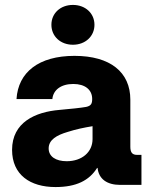

<svg xmlns="http://www.w3.org/2000/svg" viewBox="-20 -755 621 784"><path d="M206.5 8.8C291 8.8 344.2 -17.6 376.5 -69.3H378.4C383.3 -24.4 416 0 471.2 0H557.6V-122.6H540C520.5 -122.6 512.2 -131.8 512.2 -155.8V-348.1C512.2 -460.4 430.2 -526.9 284.2 -526.9C138.2 -526.9 54.2 -460 47.4 -350.6H193.8C197.3 -387.7 229 -412.1 279.3 -412.1C327.1 -412.1 356.4 -388.7 356.4 -351.1C356.4 -332.5 352.5 -322.8 331.5 -318.4C309.6 -314.5 266.6 -310.1 222.7 -306.2C124 -297.9 29.3 -255.4 29.3 -143.1C29.3 -41 103.5 8.8 206.5 8.8ZM252.4 -96.7C208 -96.7 178.7 -115.7 178.7 -148.9C178.7 -184.1 211.4 -203.1 256.3 -216.3C291.5 -227.5 322.8 -233.9 357.9 -239.7V-187C357.9 -133.8 314.5 -96.7 252.4 -96.7ZM277.8 -572.3C328.6 -572.3 365.7 -606.9 365.7 -653.8C365.7 -700.7 328.6 -734.9 277.8 -734.9C226.6 -734.9 189.9 -700.7 189.9 -653.8C189.9 -606.9 226.6 -572.3 277.8 -572.3Z"/></svg>

Font: Raveo Display
Style: Bold
Weight: 700
Designer: Jakub Foglar, Rasmus Andersson (Inter)
Foundry: Jakubfoglar.com
Version: Version 1.100;Glyphs 3.2.3 (3260)